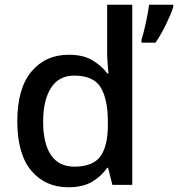

<svg xmlns="http://www.w3.org/2000/svg" viewBox="-20 -780 751 810"><path d="M268 10Q171 10 112 -60Q53 -130 53 -269Q53 -407 112.5 -478Q172 -549 270 -549Q331 -549 369.5 -526Q408 -503 433 -470H438Q436 -484 434 -511.5Q432 -539 432 -558V-760H538V0H454L436 -72H432Q408 -37 369 -13.5Q330 10 268 10ZM294 -77Q372 -77 403.5 -120.5Q435 -164 435 -252V-267Q435 -361 405 -411Q375 -461 293 -461Q228 -461 195 -409Q162 -357 162 -266Q162 -175 195 -126Q228 -77 294 -77ZM711 -751Q702 -722 681 -678.5Q660 -635 636 -600H577V-612Q586 -641 595.5 -684.5Q605 -728 609 -760H711Z"/></svg>

Font: Noto Sans Meetei Mayek Medium
Style: Regular
Weight: 500
Designer: Monotype Design Team and Neelakash Kshetrimayum
Foundry: Monotype Imaging Inc.
Version: Version 2.002; ttfautohint (v1.8.4.7-5d5b)